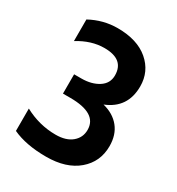

<svg xmlns="http://www.w3.org/2000/svg" viewBox="-162 -764 800 870"><g transform="rotate(30 238.0 -328.5)"><path d="M435 -180Q435 -98 374.5 -46.5Q314 5 209 5Q104 5 33 -28V-145Q111 -103 197 -103Q251 -103 281.5 -128.5Q312 -154 312 -194Q312 -281 171 -281H133V-382H171Q224 -382 260 -405Q296 -428 296 -470Q296 -554 193 -554Q125 -554 57 -512V-625Q125 -662 200 -662Q303 -662 361.5 -612Q420 -562 420 -484Q420 -371 317 -330Q373 -316 404 -277.5Q435 -239 435 -180Z"/></g></svg>

Font: Hind Jalandhar SemiBold
Style: Regular
Weight: 600
Designer: Namrata Goyal
Foundry: Indian Type Foundry
Version: Version 0.702;PS 1.0;hotconv 1.0.81;makeotf.lib2.5.63406